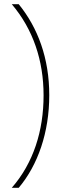

<svg xmlns="http://www.w3.org/2000/svg" viewBox="-20 -734 295 912"><path d="M214 -282C214 -457 160 -602 69 -714H36C137 -595 187 -447 187 -281C187 -113 139 40 36 158H69C160 50 214 -105 214 -282Z"/></svg>

Font: Noto Sans Canadian Aboriginal Thin
Style: Regular
Weight: 100
Designer: Monotype Design Team, Typotheque's Kevin King
Foundry: Monotype Imaging Inc.
Version: Version 2.004